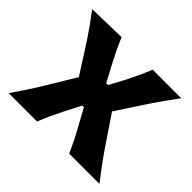

<svg xmlns="http://www.w3.org/2000/svg" viewBox="-133 -725 894 894"><g transform="rotate(45 314.0 -278.0)"><path d="M17.1 0Q43.9 -38.6 62.5 -66.9Q81.1 -95.2 96.7 -120.4Q112.3 -145.5 129.4 -174.3L195.3 -283.7L130.4 -385.7Q112.8 -413.6 96.4 -438.2Q80.1 -462.9 61 -489.7Q42 -516.6 15.6 -551.3L204.6 -556.2Q218.8 -522 232.7 -493.4Q246.6 -464.8 263.2 -433.1L305.7 -353.5H317.4L359.4 -432.1Q375.5 -463.9 387.9 -490.7Q400.4 -517.6 414.1 -551.3H602.1Q575.7 -515.1 557.1 -489.3Q538.6 -463.4 522.9 -440.2Q507.3 -417 488.8 -388.7L417.5 -279.8L490.2 -172.4Q517.1 -131.8 544.4 -93.5Q571.8 -55.2 614.7 0H415.5Q401.9 -30.8 388.9 -57.1Q376 -83.5 358.4 -114.7L311 -201.2H300.3L257.8 -118.7Q241.2 -85.9 229.2 -59.6Q217.3 -33.2 204.1 0Z"/></g></svg>

Font: Pinar-DS3-FD Bold
Style: Regular
Weight: 700
Designer: Amin Abedi
Version: Version 3.000